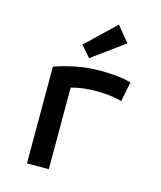

<svg xmlns="http://www.w3.org/2000/svg" viewBox="-115 -859 790 943"><g transform="rotate(15 280.0 -387.5)"><path d="M112 0V-492Q167 -511 225 -522Q283 -533 349 -533Q370 -533 395.5 -531.5Q421 -530 448 -526.5Q475 -523 500 -515L480 -415Q460 -421 437.5 -424.5Q415 -428 393 -429.5Q371 -431 352 -431Q319 -431 287 -427.5Q255 -424 223 -415V0ZM273 -578 224 -634 372 -775 436 -697Z"/></g></svg>

Font: Ubuntu Sans Mono Medium
Style: Regular
Weight: 500
Monospace: yes
Designer: Dalton Maag Ltd
Foundry: Dalton Maag Ltd
Version: Version 1.006